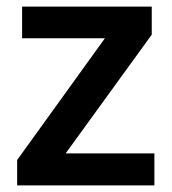

<svg xmlns="http://www.w3.org/2000/svg" viewBox="-20 -562 521 582"><path d="M448 0H32V-77L298 -446H47V-542H440V-457L179 -97H448Z"/></svg>

Font: Noto Sans Gujarati SemiBold
Style: Regular
Weight: 600
Designer: Jelle Bosma - Monotype Design Team, Universal Thirst
Foundry: Monotype Imaging Inc.
Version: Version 2.106; ttfautohint (v1.8.4.7-5d5b)